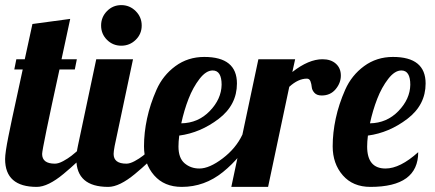

<svg xmlns="http://www.w3.org/2000/svg" viewBox="-21 -732 1705 752"><path d="M106 -638 254 -658Q239 -590 220 -500H280L272 -460H212Q144 -149 144 -129Q144 -91 194 -91Q208 -91 226.5 -101Q245 -111 259 -122Q273 -133 295 -152.5Q317 -172 326 -179H360Q356 -175 326.5 -144Q297 -113 277.5 -94.5Q258 -76 228 -51Q198 -26 171.5 -13Q145 0 123 0Q-1 0 -1 -109Q-1 -133 12 -198Q25 -263 44 -349Q63 -435 68 -460H35L43 -500H76Z M356 -500H500L428 -160Q424 -138 424 -129Q424 -91 474 -91Q488 -91 506.5 -101Q525 -111 539 -122Q553 -133 575 -152.5Q597 -172 606 -179H640Q636 -175 606.5 -144Q577 -113 557.5 -94.5Q538 -76 508 -51Q478 -26 451.5 -13Q425 0 403 0Q278 0 278 -109Q278 -132 284 -160ZM398 -576Q375 -599 375 -632Q375 -665 398 -688.5Q421 -712 454 -712Q487 -712 510.5 -688.5Q534 -665 534 -632Q534 -599 510.5 -576Q487 -553 454 -553Q421 -553 398 -576Z M678 -158Q678 -113 702 -92.5Q726 -72 760 -72Q799 -72 851 -111.5Q903 -151 928 -204H973Q924 -116 852 -58Q780 0 691 0Q622 0 582.5 -45.5Q543 -91 543 -159Q543 -212 555 -268Q567 -324 592 -380.5Q617 -437 666 -473Q715 -509 779 -509Q907 -509 907 -405Q907 -321 835.5 -266.5Q764 -212 681 -201Q678 -177 678 -158ZM847 -400Q847 -456 812 -456Q786 -456 760.5 -423Q735 -390 717.5 -345Q700 -300 689 -249Q755 -250 800.5 -297Q846 -344 847 -400Z M991 -500H1135L1124 -450Q1188 -500 1242 -500Q1275 -500 1294.5 -482.5Q1314 -465 1314 -436Q1314 -407 1293.5 -382.5Q1273 -358 1239 -358Q1220 -358 1210.5 -368.5Q1201 -379 1200 -391Q1199 -403 1195 -413.5Q1191 -424 1181 -424Q1147 -424 1112 -392L1029 0H885Z M1430 0Q1361 0 1321.5 -45.5Q1282 -91 1282 -159Q1282 -212 1294 -268Q1306 -324 1331 -380.5Q1356 -437 1405 -473Q1454 -509 1518 -509Q1646 -509 1646 -405Q1646 -321 1574.5 -266.5Q1503 -212 1420 -201Q1417 -177 1417 -158Q1417 -72 1489 -72Q1546 -72 1617 -136Q1617 0 1430 0ZM1586 -400Q1586 -456 1551 -456Q1525 -456 1499.5 -423Q1474 -390 1456.5 -345Q1439 -300 1428 -249Q1494 -250 1539.5 -297Q1585 -344 1586 -400Z"/></svg>

Font: Lobster 1.3
Style: Regular
Weight: 400
Designer: Pablo Impallari
Foundry: Pablo Impallari. www.impallari.com
Version: Version 1.003 2010